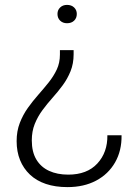

<svg xmlns="http://www.w3.org/2000/svg" viewBox="-20 -548 559 785"><path d="M281 -343V-326Q281 -288 268.5 -257Q256 -226 236.5 -199.5Q217 -173 195 -148.5Q173 -124 153.5 -97.5Q134 -71 122 -41Q110 -11 110 26Q110 73 128.5 104Q147 135 180.5 150.5Q214 166 259 166Q336 166 378 120.5Q420 75 419 5H477Q478 68 450.5 116Q423 164 373 190.5Q323 217 256 217Q206 217 167.5 204Q129 191 102.5 166Q76 141 62 106.5Q48 72 48 29Q48 -12 61 -45.5Q74 -79 94 -107Q114 -135 136.5 -160.5Q159 -186 179 -211Q199 -236 212 -263.5Q225 -291 225 -325V-343ZM254 -528Q272 -528 283 -517.5Q294 -507 294 -491Q294 -474 283 -463.5Q272 -453 254 -453Q237 -453 226 -463.5Q215 -474 215 -491Q215 -507 226 -517.5Q237 -528 254 -528Z"/></svg>

Font: Mona Sans ExtraLight Light
Style: Regular
Weight: 300
Version: Version 2.000